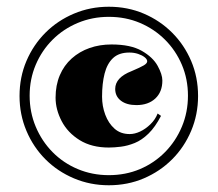

<svg xmlns="http://www.w3.org/2000/svg" viewBox="-20 -535 646 570"><path d="M303 15Q248 15 199.5 -5.5Q151 -26 115 -62Q79 -98 58.5 -146.5Q38 -195 38 -250Q38 -306 58.5 -354Q79 -402 115 -438Q151 -474 199.5 -494.5Q248 -515 303 -515Q359 -515 407 -494.5Q455 -474 491 -438Q527 -402 547.5 -354Q568 -306 568 -250Q568 -195 547.5 -146.5Q527 -98 491 -62Q455 -26 407 -5.5Q359 15 303 15ZM303 -15Q353 -15 395.5 -33Q438 -51 470 -83.5Q502 -116 520 -159Q538 -202 538 -251Q538 -300 520 -342.5Q502 -385 470 -417Q438 -449 395.5 -467Q353 -485 303 -485Q254 -485 211 -467Q168 -449 136 -417Q104 -385 86 -342.5Q68 -300 68 -251Q68 -202 86 -159Q104 -116 136 -83.5Q168 -51 211 -33Q254 -15 303 -15ZM303 -97Q252 -97 216.5 -119Q181 -141 163 -175.5Q145 -210 145 -245Q145 -282 157.5 -311.5Q170 -341 193 -361.5Q216 -382 246 -392.5Q276 -403 311 -403Q368 -403 401 -384Q434 -365 448 -339.5Q462 -314 462 -296Q462 -262 441 -242.5Q420 -223 385 -223Q356 -223 339 -236Q322 -249 322 -271Q322 -305 371 -324Q397 -335 407 -341Q417 -347 417 -353Q417 -359 409.5 -365Q402 -371 390 -375Q378 -379 364 -379Q333 -379 315.5 -362.5Q298 -346 290.5 -316.5Q283 -287 283 -248Q283 -220 292.5 -194.5Q302 -169 320 -153Q338 -137 365 -137Q380 -137 396 -144.5Q412 -152 426.5 -166Q441 -180 448 -198L458 -191Q441 -158 421 -138.5Q401 -119 380 -110.5Q359 -102 339 -99.5Q319 -97 303 -97Z"/></svg>

Font: Kalnia Thin
Style: Regular
Weight: 100
Version: Version 1.105